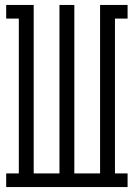

<svg xmlns="http://www.w3.org/2000/svg" viewBox="-20 -755 540 775"><path d="M5 0V-55H56V-680H5V-735H116V-55H220V-735H280V-55H384V-735H495V-680H444V-55H495V0Z"/></svg>

Font: Iosevka Curly Slab Light
Style: Regular
Weight: 300
Monospace: yes
Designer: Belleve Invis
Foundry: Belleve Invis
Version: Version 22.1.2; ttfautohint (v1.8.4)